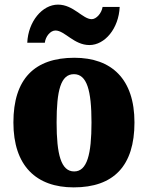

<svg xmlns="http://www.w3.org/2000/svg" viewBox="-20 -801 641 831"><path d="M367 -606C434 -606 494 -678 498 -771H424C420 -744 397 -718 377 -718C338 -718 298 -781 231 -781C163 -781 102 -708 98 -616H174C177 -643 198 -669 220 -669C260 -669 300 -606 367 -606ZM299 10C472 10 562 -83 562 -271C562 -459 463 -551 302 -551C129 -551 38 -459 38 -271C38 -83 137 10 299 10ZM301 -59C244 -59 225 -133 225 -271C225 -410 243 -480 300 -480C356 -480 376 -410 376 -271C376 -133 357 -59 301 -59Z"/></svg>

Font: Noto Serif Devanagari SemiCondensed Black
Style: Regular
Weight: 900
Width: 4
Designer: Universal Thirst, Indian Type Foundry and the Monotype Design Team
Foundry: Monotype Imaging Inc.
Version: Version 2.004